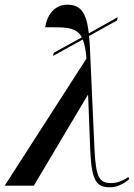

<svg xmlns="http://www.w3.org/2000/svg" viewBox="-54 -790 570 817"><path d="M-34 0H90L319 -385H321L330 -150C336 -19 356 7 415 7C442 7 473 -7 496 -28L492 -37C472 -22 445 -11 420 -11C368 -11 354 -34 348 -156L329 -578C328 -600 327 -619 325 -637L444 -703L447 -717L324 -648C314 -734 291 -770 233 -770C172 -770 145 -718 138 -674C222 -674 270 -677 294 -631L174 -565L172 -552L298 -622C306 -603 311 -577 314 -541Z"/></svg>

Font: Noto Serif Display Condensed Medium
Style: Italic
Weight: 500
Width: 3
Italic angle: -12°
Designer: Monotype Design Team
Foundry: Monotype Imaging Inc.
Version: Version 2.009